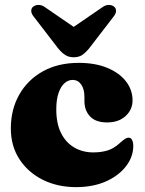

<svg xmlns="http://www.w3.org/2000/svg" viewBox="-20 -754 595 788"><path d="M524 -342Q524 -304 495.5 -277.8Q467 -251.5 419.5 -251.5Q373 -251.5 349.8 -276Q326.5 -300.5 326.5 -339.5V-356.5Q326.5 -388.5 313.2 -407.2Q300 -426 278 -426Q260.5 -426 245.2 -413Q230 -400 220.5 -373Q211 -346 211 -305Q211 -246.5 230.8 -207.5Q250.5 -168.5 285 -148.5Q319.5 -128.5 363 -128.5Q395.5 -128.5 421.5 -136.5Q447.5 -144.5 472.5 -167.5Q486.5 -180 493.8 -184.5Q501 -189 508 -189Q517.5 -189 522.2 -179.2Q527 -169.5 527 -155.5Q527 -110.5 497.2 -71.8Q467.5 -33 414.8 -9.5Q362 14 292 14Q216 14 155.5 -16.2Q95 -46.5 59.8 -100.5Q24.5 -154.5 24.5 -227Q24.5 -304.5 58.8 -365.2Q93 -426 155.5 -461Q218 -496 303 -496Q371.5 -496 421 -475.2Q470.5 -454.5 497.2 -419.8Q524 -385 524 -342ZM331.5 -610 166 -723.5Q152 -734 138.2 -733.8Q124.5 -733.5 115.5 -726Q108.5 -720.5 108.2 -709.5Q108 -698.5 119 -685L219 -555Q233.5 -537.5 247.8 -528.2Q262 -519 282.5 -519Q303 -519 317 -528.2Q331 -537.5 345.5 -555L445.5 -685Q456.5 -698.5 456.2 -709.5Q456 -720.5 449 -726Q440.5 -733.5 426.8 -733.8Q413 -734 399 -723.5L233.5 -610Z"/></svg>

Font: Fraunces Black
Style: Regular
Weight: 900
Version: Version 1.000;[b76b70a41]